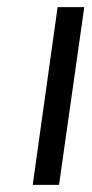

<svg xmlns="http://www.w3.org/2000/svg" viewBox="-20 -520 260 540"><path d="M72 0H146L217 -500H142Z"/></svg>

Font: Unageo
Style: Regular-Italic
Weight: 400
Designer: Richard Sepsi
Foundry: Richard Sepsi
Version: Version 2.000